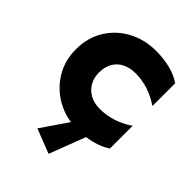

<svg xmlns="http://www.w3.org/2000/svg" viewBox="-211 -646 949 949"><g transform="rotate(45 263.0 -172.0)"><path d="M496 -493V-334Q457 -361 413 -375.5Q369 -390 323 -390Q283 -390 253.5 -375Q224 -360 208 -332Q192 -304 192 -265Q192 -228 208 -200Q224 -172 253 -156Q282 -140 322 -140Q369 -140 413 -154.5Q457 -169 496 -196V-37Q462 -14 415 -2Q368 10 315 10Q234 10 169.5 -26.5Q105 -63 67.5 -125Q30 -187 30 -265Q30 -346 68 -408Q106 -470 171 -505Q236 -540 317 -540Q369 -540 415.5 -528.5Q462 -517 496 -493ZM272 0H375L300 196L172 146Z"/></g></svg>

Font: Roundo Variable
Style: Regular
Weight: 200
Designer: Shiva Nallaperumal
Foundry: Indian Type Foundry
Version: Version 2.000